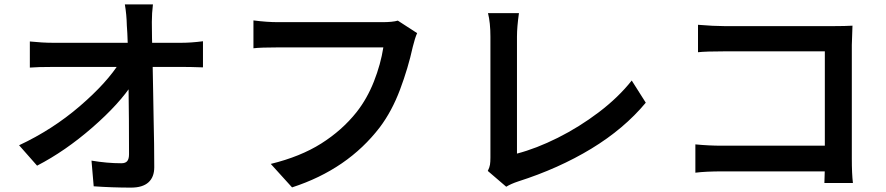

<svg xmlns="http://www.w3.org/2000/svg" viewBox="-20 -816 4040 875"><path d="M672 -716Q672 -651 675 -555L678 -396L680 -279Q683 -155 683 -54Q683 -9 656.5 15Q630 39 577 39Q491 39 407 33L397 -84Q468 -72 533 -72Q552 -72 560 -82Q568 -92 568 -113Q568 -283 566 -403L565 -480Q563 -641 558 -700Q557 -749 549 -796H677Q672 -756 672 -716ZM221 -621H464H576H681H763H807Q851 -621 905 -628V-509Q847 -511 812 -511H580H465H356H270H224Q151 -511 116 -508V-627Q174 -621 221 -621ZM527 -534H585L586 -438Q525 -343 401 -235Q277 -127 149 -61L67 -154Q219 -225 343.5 -332Q468 -439 527 -534Z M1861 -602Q1840 -506 1803 -407.5Q1766 -309 1711 -236Q1564 -44 1311 38L1214 -69Q1349 -102 1444 -162Q1539 -222 1605 -305Q1653 -366 1684 -444.5Q1715 -523 1727 -600H1676H1592H1492H1390H1303H1248Q1168 -600 1135 -596V-723Q1196 -715 1248 -715H1448H1536H1618H1684H1722Q1769 -715 1793 -722L1881 -665Q1871 -643 1861 -602Z M2215 -98V-156V-248V-360V-475V-577V-649Q2215 -712 2204 -756H2345Q2336 -693 2336 -649V-416V-321V-233V-161V-116Q2424 -139 2522 -188Q2620 -237 2709 -304.5Q2798 -372 2859 -449L2923 -348Q2824 -229 2675 -138.5Q2526 -48 2341 11Q2308 22 2287 35L2203 -37Q2211 -53 2213 -65.5Q2215 -78 2215 -98Z M3281 -697H3781Q3831 -697 3865 -699Q3862 -630 3862 -611V-93Q3862 -24 3867 18H3737Q3739 -32 3739 -80V-582H3281Q3197 -582 3161 -578V-703Q3233 -697 3281 -697ZM3269 -152H3808V-35H3273Q3196 -35 3149 -29V-158Q3211 -152 3269 -152Z"/></svg>

Font: Merged Yaku Han JP SemiBold
Style: Regular
Weight: 600
Designer: Ryoko NISHIZUKA 西塚涼子 (kana, bopomofo & ideographs); Paul D. Hunt (Latin, Greek & Cyrillic); Sandoll Communications 산돌커뮤니
Foundry: Adobe
Version: Version 2.004